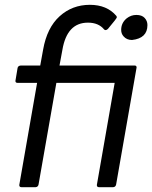

<svg xmlns="http://www.w3.org/2000/svg" viewBox="-20 -777 632 797"><path d="M450 0H391Q382 0 382 -9L456 -433H214L140 -11Q138 -1 128 0H69Q60 0 60 -9L134 -433H53Q44 -433 44 -441L53 -495Q55 -504 66 -505H147L159 -571Q175 -662 227.5 -709.5Q280 -757 353 -757Q424 -757 463 -711Q465 -708 465 -705Q465 -701 428 -657Q423 -652 418 -652Q415 -652 412 -655Q389 -683 345 -683Q258 -683 239 -570L227 -505H539Q547 -505 547 -497L462 -11Q460 -1 450 0ZM528 -611Q506 -611 493 -626Q483 -637 483 -653Q483 -682 506 -701Q524 -715 546 -715Q569 -715 580.5 -702.5Q592 -690 592 -673Q592 -618 528 -611Z"/></svg>

Font: YamahaIndonesia935. App
Style: Italic
Weight: 400
Italic angle: -10°
Designer: Dalton Maag Ltd
Foundry: Dalton Maag Ltd
Version: Version 1.002; January 01, 2024; Regular/Italic